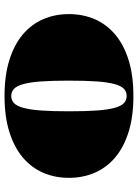

<svg xmlns="http://www.w3.org/2000/svg" viewBox="102 -704 621 865"><g transform="rotate(90 412.5 -271.5)"><path d="M43.5 -271.5Q43.5 -334.5 66.4 -387.7Q89.4 -440.9 135.3 -479.7Q181.2 -518.6 250.5 -540.3Q319.8 -562 412.6 -562Q505.4 -562 574.5 -540.3Q643.6 -518.6 689.5 -479.7Q735.4 -440.9 758.3 -387.7Q781.2 -334.5 781.2 -271.5Q781.2 -208.5 758.3 -155.5Q735.4 -102.5 689.5 -63.7Q643.6 -24.9 574.5 -3.2Q505.4 18.6 412.6 18.6Q319.8 18.6 250.5 -3.2Q181.2 -24.9 135.3 -63.7Q89.4 -102.5 66.4 -155.5Q43.5 -208.5 43.5 -271.5ZM412.6 -11.7Q431.2 -11.7 444.3 -23.9Q457.5 -36.1 465.8 -65.9Q474.1 -95.7 477.8 -145.8Q481.4 -195.8 481.4 -271.5Q481.4 -347.7 477.8 -397.7Q474.1 -447.8 465.8 -477.5Q457.5 -507.3 444.3 -519.5Q431.2 -531.7 412.6 -531.7Q393.6 -531.7 380.4 -519.5Q367.2 -507.3 358.9 -477.5Q350.6 -447.8 346.9 -397.7Q343.3 -347.7 343.3 -271.5Q343.3 -195.8 346.9 -145.8Q350.6 -95.7 358.9 -65.9Q367.2 -36.1 380.4 -23.9Q393.6 -11.7 412.6 -11.7Z"/></g></svg>

Font: GravitasOne
Style: Regular
Weight: 400
Designer: Riccardo De Franceschi
Foundry: Sorkin Type Co.
Version: Version 1.001